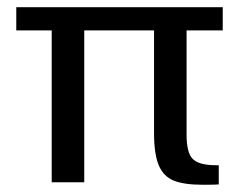

<svg xmlns="http://www.w3.org/2000/svg" viewBox="-20 -504 666 531"><path d="M406 -137V-420H213V0H123V-420H25V-484H596V-420H496V-131Q496 -81 513.5 -64Q531 -47 578 -47H585V6Q577 7 542 7Q489 7 460.5 -4.5Q432 -16 419 -47Q406 -78 406 -137Z"/></svg>

Font: Play
Style: Regular
Weight: 400
Designer: Jonas Hecksher (Cyrillic expansion: Cyreal)
Foundry: Jonas Hecksher, Playtype, e-types AS
Version: Version 2.101; ttfautohint (v1.5.65-e2d9)